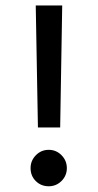

<svg xmlns="http://www.w3.org/2000/svg" viewBox="-20 -667 349 687"><path d="M89.4 -65.4Q89.4 -92.3 108.4 -111.6Q127.4 -130.9 154.3 -130.9Q181.2 -130.9 200.2 -111.6Q219.2 -92.3 219.2 -65.4Q219.2 -38.6 200.2 -19.5Q181.2 -0.5 154.3 -0.5Q127 -0.5 108.2 -19Q89.4 -37.6 89.4 -65.4ZM107.9 -647.5H202.6L195.3 -210.9H115.7Z"/></svg>

Font: Shabnam FD
Style: Regular
Weight: 400
Foundry: DejaVu fonts team - Redesigned by Saber Rastikerdar - Based on Vazir font
Version: Version 5.00;October 20, 2019;FontCreator 12.0.0.2547 64-bit